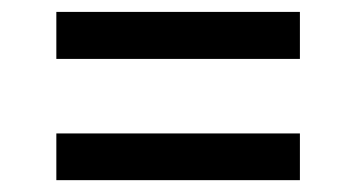

<svg xmlns="http://www.w3.org/2000/svg" viewBox="-20 -496 589 321"><path d="M481.4 -397.5H74.2V-476.1H481.4ZM481.4 -194.8H74.2V-272.9H481.4Z"/></svg>

Font: Noboto
Style: Regular
Weight: 400
Designer: Google
Version: Version 2.001101; 2014